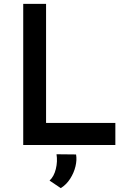

<svg xmlns="http://www.w3.org/2000/svg" viewBox="-20 -749 670 992"><path d="M100 -729H218V-114H576V0H100ZM294 223 236 184Q259 163 268.5 124Q278 85 272 48L373 49Q378 77 370 110.5Q362 144 342.5 174.5Q323 205 294 223Z"/></svg>

Font: Reem Kufi Fun Medium
Style: Regular
Weight: 500
Designer: Khaled Hosny
Version: Version 1.005